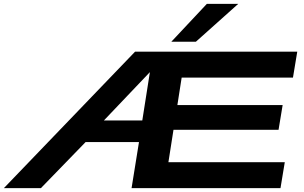

<svg xmlns="http://www.w3.org/2000/svg" viewBox="-62 -965 1561 985"><path d="M613 0 651 -236H377L148 0H-42L631 -700H1463L1441 -567H870L848 -426H1388L1367 -299H828L802 -133H1399L1377 0ZM471 -347H668L707 -595ZM817 -751 999 -945H1160L943 -751Z"/></svg>

Font: Georama Extra Expanded SemiBold
Style: Italic
Weight: 600
Width: 8
Italic angle: -9°
Designer: Jean-Baptiste Levee
Foundry: Production Type
Version: Version 1.000